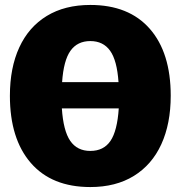

<svg xmlns="http://www.w3.org/2000/svg" viewBox="-20 -736 730 776"><path d="M670 -349Q670 -236 632 -153Q594 -70 521 -25Q448 20 345 20Q189 20 104.5 -77.5Q20 -175 20 -349Q20 -462 58 -544.5Q96 -627 169 -671.5Q242 -716 345 -716Q501 -716 585.5 -619.5Q670 -523 670 -349ZM231 -404H459Q453 -492 425 -531Q397 -570 345 -570Q293 -570 265 -531Q237 -492 231 -404ZM460 -298H230Q236 -207 264 -166.5Q292 -126 345 -126Q399 -126 426.5 -166.5Q454 -207 460 -298Z"/></svg>

Font: FiraGO Heavy
Style: Regular
Weight: 900
Designer: bBox Type
Foundry: bBox Type GmbH
Version: Version 1.001